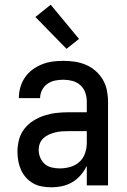

<svg xmlns="http://www.w3.org/2000/svg" viewBox="-20 -786 540 814"><path d="M197 8Q178 8 158 4.5Q138 1 121 -8.5Q104 -18 90.5 -33Q77 -48 69 -66Q61 -84 57.5 -103.5Q54 -123 54 -143Q54 -168 60.5 -193.5Q67 -219 83 -239.5Q99 -260 121 -274Q143 -288 167.5 -296Q192 -304 217.5 -307Q243 -310 269 -310H348V-355Q348 -375 341.5 -393.5Q335 -412 320.5 -425Q306 -438 287 -443Q268 -448 249 -448Q231 -448 213.5 -444.5Q196 -441 181.5 -431Q167 -421 158.5 -404.5Q150 -388 150 -370H60V-371Q60 -394 66.5 -416.5Q73 -439 86 -458Q99 -477 118 -491Q137 -505 158.5 -513.5Q180 -522 202.5 -525Q225 -528 249 -528Q273 -528 297 -524.5Q321 -521 343.5 -511.5Q366 -502 384.5 -486Q403 -470 415.5 -449Q428 -428 433 -404Q438 -380 438 -355V0H348V-83Q338 -62 322.5 -44Q307 -26 287 -14Q267 -2 244 3Q221 8 197 8ZM233 -72Q255 -72 277 -78Q299 -84 316 -99Q333 -114 340.5 -136Q348 -158 348 -180V-230H269Q255 -230 241 -229Q227 -228 213.5 -224.5Q200 -221 187.5 -215.5Q175 -210 164.5 -200.5Q154 -191 149 -178Q144 -165 144 -151Q144 -134 150.5 -118Q157 -102 169.5 -91Q182 -80 199 -76Q216 -72 233 -72ZM262 -579 130 -714 195 -766 315 -621Z"/></svg>

Font: Iosevka SS10 Medium
Style: Regular
Weight: 500
Monospace: yes
Designer: Belleve Invis
Foundry: Belleve Invis
Version: Version 28.0.6; ttfautohint (v1.8.4)